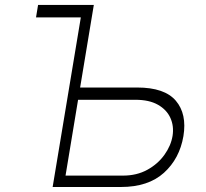

<svg xmlns="http://www.w3.org/2000/svg" viewBox="-20 -747 822 767"><path d="M123.9 -677.6 132.1 -727.3H354.8L300.1 -397.4H528.1Q637.4 -397.4 682.4 -344.6Q727.3 -291.9 712.7 -203.1Q697.4 -113.3 634.8 -56.6Q572.1 0 463.1 0H190.3L302.9 -677.6ZM291.9 -348.4 241.8 -45.5H471.2Q526.3 -45.5 568.5 -68.7Q610.8 -92 636.9 -128.6Q663 -165.1 669.4 -204.5Q675.4 -243.3 660.7 -275.9Q646 -308.6 611 -328.5Q576 -348.4 521 -348.4Z"/></svg>

Font: Inter Extra Light  BETA
Style: Italic
Weight: 200
Italic angle: 9.39999°
Designer: Rasmus Andersson
Foundry: rsms
Version: Version 3.011;git-f93a4a705